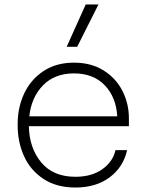

<svg xmlns="http://www.w3.org/2000/svg" viewBox="-20 -821 645 858"><path d="M59 -259V-269Q59 -340 87.5 -402Q116 -464 173 -502.5Q230 -541 311 -541Q387 -541 442.5 -506.5Q498 -472 527 -415Q556 -358 556 -293V-257H109Q111 -159 164.5 -95Q218 -31 317 -31Q390 -31 437.5 -65Q485 -99 496 -150H548Q531 -74 470 -28.5Q409 17 317 17Q232 17 173.5 -22Q115 -61 87 -124Q59 -187 59 -259ZM504 -301Q499 -387 448 -440Q397 -493 311 -493Q224 -493 172 -439.5Q120 -386 111 -301ZM363 -801H420L325 -612H278Z"/></svg>

Font: Sora-SIA ExtraLight
Style: Regular
Weight: 200
Designer: Jonathan Barnbrook, Julián Moncada
Foundry: Barnbrook Fonts
Version: Version 2.000